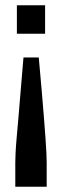

<svg xmlns="http://www.w3.org/2000/svg" viewBox="-20 -530 236 728"><path d="M38 178V86Q38 74 39 51Q40 28 43 -6Q46 -40 50 -85.5Q54 -131 58.5 -187.5Q63 -244 69 -312H127Q133 -244 138 -187.5Q143 -131 146.5 -85.5Q150 -40 152.5 -6Q155 28 156 51Q157 74 157 86V178ZM44 -402V-510H151V-402Z"/></svg>

Font: Saira UltraCondensed
Style: Bold
Weight: 700
Width: 1
Designer: Hector Gatti with collaboration of the Omnibus-Type team
Foundry: Omnibus-Type
Version: Version 1.101